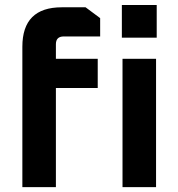

<svg xmlns="http://www.w3.org/2000/svg" viewBox="-20 -770 734 790"><path d="M72 0V-577.9Q72 -740 234.1 -740H332.1L392.1 -695.4V-620H242.1Q210 -620 210 -587.9V-528H382.1V-407.9H210V0ZM481.4 -615V-749.5H624.8V-615ZM484.1 0V-528H622.1V0Z"/></svg>

Font: Oxanium ExtraLight
Style: Regular
Weight: 200
Designer: Severin Meyer
Version: Version 2.000